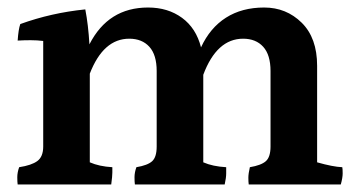

<svg xmlns="http://www.w3.org/2000/svg" viewBox="-20 -538 957 511"><path d="M824 -363V-106Q866 -94 891 -93Q892 -88 892 -76.5Q892 -65 887 -47H642Q641 -54 641 -65Q641 -76 645 -93Q675 -98 687.5 -109Q700 -120 700 -148V-349Q700 -392 680.5 -413.5Q661 -435 627 -435Q557 -435 521 -339V-106Q546 -95 582 -93Q582 -88 582 -76.5Q582 -65 578 -47H339Q338 -54 338 -66.5Q338 -79 343 -93Q373 -98 385 -109Q397 -120 397 -148V-349Q397 -392 377.5 -413.5Q358 -435 324 -435Q255 -435 219 -342V-106Q244 -95 279 -93Q279 -89 279 -79Q279 -69 276 -47H27Q26 -54 26 -66.5Q26 -79 31 -93Q64 -98 79.5 -109.5Q95 -121 95 -148V-429Q79 -431 61.5 -431Q44 -431 27 -430Q29 -460 34 -474Q117 -504 207 -513Q215 -472 218 -420Q268 -518 374 -518Q427 -518 464.5 -490.5Q502 -463 515 -412Q539 -464 581.5 -491Q624 -518 683 -518Q742 -518 783 -477.5Q824 -437 824 -363Z"/></svg>

Font: Halant Semibold
Style: Regular
Weight: 600
Version: Version 1.100;PS 1.0;hotconv 1.0.78;makeotf.lib2.5.61930; tt